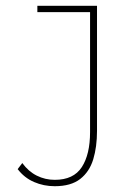

<svg xmlns="http://www.w3.org/2000/svg" viewBox="-20 -469 478 663"><path d="M169 174Q131 174 97.5 159.5Q64 145 41 115L57 94Q78 123 107 137.5Q136 152 169 152Q234 152 262.5 108Q291 64 291 -13V-427H109V-449H315V-17Q315 38 302 81Q289 124 257 149Q225 174 169 174Z"/></svg>

Font: Inconsolata SemiCondensed ExtraLight
Style: Regular
Weight: 200
Width: 4
Monospace: yes
Designer: Raph Levien, Cyreal, Brenton Simpson
Foundry: Raph Levien, Cyreal, Google
Version: Version 3.100; ttfautohint (v1.8.4.7-5d5b)